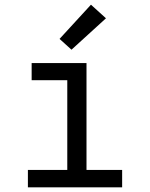

<svg xmlns="http://www.w3.org/2000/svg" viewBox="-20 -799 640 819"><path d="M99 0V-74H267V-457H115V-530H349V-74H501V0ZM285 -587 234 -633 368 -779 432 -721Z"/></svg>

Font: Iosevka Curly Slab Extended
Style: Regular
Weight: 400
Width: 7
Monospace: yes
Designer: Belleve Invis
Foundry: Belleve Invis
Version: Version 11.1.0; ttfautohint (v1.8.3)